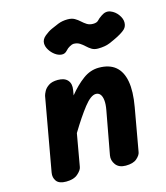

<svg xmlns="http://www.w3.org/2000/svg" viewBox="-115 -869 828 957"><g transform="rotate(-15 299.0 -390.0)"><path d="M108 0Q72 0 58.2 -18.5Q44.5 -37 49 -62.5L116.5 -440.5Q118.5 -449 126 -463.2Q133.5 -477.5 150.8 -489Q168 -500.5 198 -500.5Q232.5 -500.5 248.5 -482Q264.5 -463.5 259 -432L254.5 -405.5Q290.5 -450 328.8 -478.2Q367 -506.5 411 -506.5Q465 -506.5 496.8 -480Q528.5 -453.5 538 -401.2Q547.5 -349 533.5 -270.5L494 -48Q491.5 -33 472.8 -16.5Q454 0 415.5 0Q380.5 0 364 -22.2Q347.5 -44.5 352 -70L393 -292.5Q398.5 -322.5 396.2 -342.8Q394 -363 385.5 -373.5Q377 -384 363 -384Q337 -384 301.5 -338.8Q266 -293.5 221.5 -220L192 -52.5Q189.5 -37 168.5 -18.5Q147.5 0 108 0ZM432.5 -599.5Q413.5 -599.5 400.2 -607.8Q387 -616 375.8 -626.8Q364.5 -637.5 351.5 -645.8Q338.5 -654 320 -654Q313 -654 300.5 -647.2Q288 -640.5 279.5 -630.5Q267 -616 249.8 -617.5Q232.5 -619 216.5 -630.8Q200.5 -642.5 189.8 -659.8Q179 -677 179 -694Q179 -714.5 198.5 -730.5Q218 -746.5 236 -754.5Q251 -761.5 273.2 -770.5Q295.5 -779.5 323 -779.5Q345 -779.5 359.2 -771.2Q373.5 -763 385 -752.2Q396.5 -741.5 409.5 -733.2Q422.5 -725 441 -725Q460.5 -725 468.8 -734.5Q477 -744 494 -755Q517.5 -771 540.5 -762Q563.5 -753 578.5 -732.2Q593.5 -711.5 593.5 -692Q593.5 -671 580.5 -658.2Q567.5 -645.5 536.5 -629.5Q520 -621 494.8 -610.2Q469.5 -599.5 432.5 -599.5Z"/></g></svg>

Font: Edu VIC WA NT Hand Pre
Style: Regular
Weight: 400
Designer: Tina and Corey Anderson, Eben Sorkin, Mirko Velimirovic
Foundry: Google for Education
Version: Version 1.000